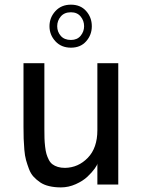

<svg xmlns="http://www.w3.org/2000/svg" viewBox="-20 -794 619 826"><path d="M375 -681.2Q375 -644 350.8 -616.5Q326.7 -588.9 285.2 -588.9Q243.7 -588.9 218.3 -616.5Q192.9 -644 192.9 -681.2Q192.9 -718.3 218.3 -746.1Q243.7 -773.9 285.2 -773.9Q326.7 -773.9 350.8 -746.3Q375 -718.8 375 -681.2ZM285.2 -741.2Q256.8 -741.2 241.5 -723.1Q226.1 -705.1 226.1 -681.2Q226.1 -657.2 241.5 -639.6Q256.8 -622.1 285.2 -622.1Q312 -622.1 326.9 -640.1Q341.8 -658.2 341.8 -681.2Q341.8 -705.1 326.9 -723.1Q312 -741.2 285.2 -741.2ZM398.9 -233.9V-522H488.8V0H398.9V-90.8Q398.9 -84.5 387.2 -68.4Q375.5 -52.2 356.2 -33.9Q336.9 -15.6 305.9 -1.7Q274.9 12.2 242.2 12.2Q214.4 12.2 191.7 6.8Q168.9 1.5 152.8 -9.5Q136.7 -20.5 124.5 -33.7Q112.3 -46.9 104.7 -66.9Q97.2 -86.9 92 -105.2Q86.9 -123.5 84.7 -149.9Q82.5 -176.3 81.8 -197.3Q81.1 -218.3 81.1 -248V-522H170.9V-238.8Q170.9 -214.8 171.4 -198.5Q171.9 -182.1 174.1 -163.1Q176.3 -144 179.9 -131.6Q183.6 -119.1 189.9 -106.7Q196.3 -94.2 205.8 -87.2Q215.3 -80.1 228.8 -75.9Q242.2 -71.8 259.8 -71.8Q316.9 -72.8 357.9 -115.2Q398.9 -157.7 398.9 -233.9Z"/></svg>

Font: Standard
Style: Regular
Weight: 400
Designer: Bryce Wilner
Version: Version 2.000;PS 2.0;hotconv 16.6.51;makeotf.lib2.5.65220 DE